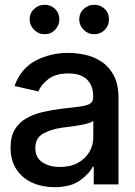

<svg xmlns="http://www.w3.org/2000/svg" viewBox="-20 -775 569 807"><path d="M209 11.7Q157.2 11.7 115.2 -7.3Q73.2 -26.4 48.8 -63.5Q24.4 -100.6 24.4 -154.3Q24.4 -200.7 42.2 -230.5Q60.1 -260.3 90.3 -277.6Q120.6 -294.9 158 -303.7Q195.3 -312.5 233.9 -317.4Q282.7 -322.8 313.2 -326.7Q343.8 -330.6 357.7 -338.9Q371.6 -347.2 371.6 -366.7V-369.1Q371.6 -415.5 345.5 -440.9Q319.3 -466.3 268.1 -466.3Q214.4 -466.3 183.6 -442.9Q152.8 -419.4 141.1 -390.6L41 -413.6Q67.9 -487.8 130.1 -520.3Q192.4 -552.7 266.1 -552.7Q298.8 -552.7 335.7 -545.2Q372.6 -537.6 404.8 -517.1Q437 -496.6 457.5 -459.2Q478 -421.9 478 -362.3V0H374V-74.7H370.1Q355 -44.4 315.9 -16.4Q276.9 11.7 209 11.7ZM231.9 -73.2Q276.4 -73.2 307.6 -90.6Q338.9 -107.9 355.5 -136.2Q372.1 -164.6 372.1 -196.3V-267.1Q364.3 -259.8 339.4 -253.9Q314.5 -248 286.1 -244.1Q257.8 -240.2 240.7 -238.3Q194.8 -231.9 161.6 -213.6Q128.4 -195.3 128.4 -152.8Q128.4 -113.3 157.7 -93.3Q187 -73.2 231.9 -73.2ZM167.5 -631.3Q142.1 -630.9 123.3 -649.7Q104.5 -668.5 104.5 -692.9Q104.5 -719.7 123.3 -737.3Q142.1 -754.9 167.5 -754.9Q193.8 -754.9 211.7 -737.3Q229.5 -719.7 229.5 -692.9Q229.5 -668.5 211.7 -649.7Q193.8 -630.9 167.5 -631.3ZM375.5 -631.3Q350.6 -630.9 331.8 -649.7Q313 -668.5 313 -692.9Q313 -719.7 331.8 -737.3Q350.6 -754.9 375.5 -754.9Q402.3 -754.9 420.4 -737.3Q438.5 -719.7 438 -692.9Q438.5 -668.5 420.4 -649.7Q402.3 -630.9 375.5 -631.3Z"/></svg>

Font: Inter Tight Medium
Style: Regular
Weight: 500
Designer: Rasmus Andersson
Foundry: rsms
Version: Version 3.004; ttfautohint (v1.8.4.7-5d5b)